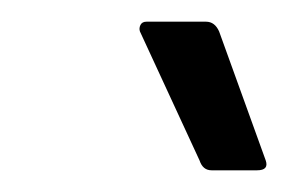

<svg xmlns="http://www.w3.org/2000/svg" viewBox="-20 -714 266 177"><path d="M175 -557Q167 -557 164 -566L109 -685Q108 -688 109.5 -691Q111 -694 115 -694H170Q178 -694 182 -685L225 -566Q228 -557 217 -557Z"/></svg>

Font: Sofia Sans Condensed
Style: Italic
Weight: 400
Italic angle: -9°
Designer: Botio Nikoltchev, Ani Petrova
Foundry: lettersoup
Version: Version 4.101